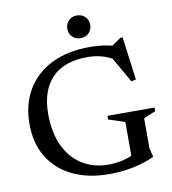

<svg xmlns="http://www.w3.org/2000/svg" viewBox="-93 -941 927 1033"><g transform="rotate(-10 370.5 -424.5)"><path d="M657 -88.5 668.5 -41V-39.5Q617.5 -15.5 554.2 -2.2Q491 11 421 11Q306.5 11 221.8 -29.8Q137 -70.5 90.5 -146.8Q44 -223 44 -329Q44 -435 90.8 -514.2Q137.5 -593.5 225.2 -637.2Q313 -681 436.5 -681Q494.5 -681 557 -667L606.5 -701H618.5L649.5 -465.5L624 -460L545.5 -597.5Q486.5 -629.5 413 -629.5Q284.5 -629.5 218.5 -560.2Q152.5 -491 152.5 -365Q152.5 -260 187.8 -187.5Q223 -115 284.5 -77.5Q346 -40 425 -40Q459.5 -40 493.5 -46.8Q527.5 -53.5 554 -66V-250L465 -279.5V-299.5H722V-279.5L657 -252.5ZM396 -736Q368 -736 350.8 -753.8Q333.5 -771.5 333.5 -798Q333.5 -824 350.8 -842Q368 -860 396 -860Q424 -860 441.2 -842Q458.5 -824 458.5 -798Q458.5 -771.5 441.2 -753.8Q424 -736 396 -736Z"/></g></svg>

Font: Newsreader Text Medium
Style: Regular
Weight: 500
Designer: Hugues Gentile
Foundry: Production Type
Version: Version 1.002